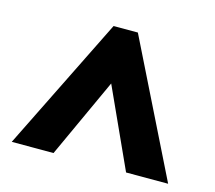

<svg xmlns="http://www.w3.org/2000/svg" viewBox="-76 -809 736 657"><g transform="rotate(15 292.5 -480.5)"><path d="M250 -717H336L570 -244H421L293 -525L164 -244H16Z"/></g></svg>

Font: Noto Sans Devanagari UI Black
Style: Regular
Weight: 900
Designer: Jelle Bosma - Monotype Design Team
Foundry: Monotype Imaging Inc.
Version: Version 2.003; ttfautohint (v1.8.4.7-5d5b)